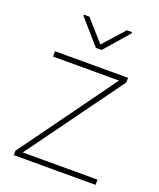

<svg xmlns="http://www.w3.org/2000/svg" viewBox="-137 -823 753 908"><g transform="rotate(20 239.0 -369.0)"><path d="M454.1 -26.4V0H42.5V-21.5L389.6 -501.5H57.6V-528.3H425.3V-504.9L78.1 -26.4ZM154.3 -737.8 248.5 -631.8 343.3 -737.8H369.1V-731.4L262.7 -609.4H233.9L126.5 -732.4V-737.8Z"/></g></svg>

Font: Vazirmatn UI FD Thin
Style: Regular
Weight: 100
Designer: Saber Rastikerdar
Foundry: Saber Rastikerdar
Version: Version 33.003